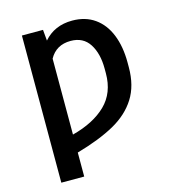

<svg xmlns="http://www.w3.org/2000/svg" viewBox="-109 -629 834 917"><g transform="rotate(-15 308.0 -170.0)"><path d="M81.1 -530.3H185.5L190.4 -476.1Q243.2 -537.1 331.1 -537.1Q396 -537.1 441.9 -504.6Q487.8 -472.2 511.5 -413.1Q535.2 -354 535.2 -275.4V-252Q535.2 -160.6 495.6 -98.4Q456.1 -36.1 382.3 4.9Q308.6 45.9 194.3 78.6V197.3H81.1ZM421.9 -252V-275.4Q421.9 -350.1 391.4 -397.7Q360.8 -445.3 298.8 -445.3Q227.1 -445.3 194.3 -385.7V-10.3Q301.3 -38.1 361.6 -96.9Q421.9 -155.8 421.9 -252Z"/></g></svg>

Font: Pretendard GOV Medium
Style: Regular
Weight: 500
Designer: Base glyphs from Inter by Rasmus Andersson; Hangeul glyphs from Noto Sans CJK(Source Han Sans) by Jang Soo-young and Kan
Foundry: Kil Hyung-jin
Version: Version 1.309